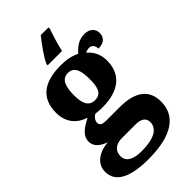

<svg xmlns="http://www.w3.org/2000/svg" viewBox="-304 -851 1171 1171"><g transform="rotate(-45 281.0 -266.0)"><path d="M205 -616V-606H329C337 -648 358 -715 372 -753V-766H305C270 -722 223 -658 205 -616ZM237 234C441 234 538 161 538 40C538 -60 473 -115 335 -115H216C188 -115 170 -123 170 -144C170 -166 188 -186 204 -192C215 -189 246 -188 261 -188C413 -188 482 -262 482 -370C482 -428 457 -468 425 -495C434 -499 445 -503 460 -503C476 -503 496 -491 496 -459C551 -459 569 -489 569 -522C569 -555 544 -583 499 -583C447 -583 417 -557 386 -524C352 -541 313 -550 261 -550C106 -550 36 -483 36 -365C36 -279 86 -228 151 -208C90 -177 52 -147 52 -101C52 -53 93 -29 132 -15C49 -8 -7 35 -7 101C-7 188 73 234 237 234ZM259 -251C203 -251 189 -300 189 -364C189 -430 203 -486 258 -486C316 -486 327 -432 327 -365C327 -299 316 -251 259 -251ZM240 170C173 170 127 149 127 101C127 44 173 28 208 28H331C380 28 403 49 403 81C403 138 347 170 240 170Z"/></g></svg>

Font: Noto Serif Malayalam ExtraBold
Style: Regular
Weight: 800
Designer: Indian type Foundry, Jelle Bosma, Monotype Design Team
Foundry: Monotype Imaging Inc.
Version: Version 2.104